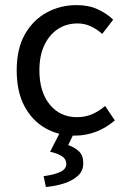

<svg xmlns="http://www.w3.org/2000/svg" viewBox="-20 -519 497 752"><path d="M273.4 12.2Q208.5 12.2 157 -17.3Q105.5 -46.9 75.4 -103.8Q45.4 -160.6 45.4 -243.7Q45.4 -328.1 77.6 -384.8Q109.9 -441.4 163.3 -470.2Q216.8 -499 279.8 -499Q327.6 -499 363.3 -482.4Q398.9 -465.8 423.3 -441.9L380.4 -386.2Q359.4 -404.8 335.4 -416Q311.5 -427.2 283.7 -427.2Q240.2 -427.2 206.5 -405Q172.9 -382.8 153.6 -341.8Q134.3 -300.8 134.3 -243.7Q134.3 -159.2 174.8 -109.6Q215.3 -60.1 281.2 -60.1Q314.9 -60.1 342.5 -72.5Q370.1 -85 391.6 -104L429.7 -47.4Q396.5 -18.6 356.7 -3.2Q316.9 12.2 273.4 12.2ZM159.7 213.4 150.9 170.9Q190.4 166 215.1 154.8Q239.7 143.6 239.7 123Q239.7 104.5 223.6 93.5Q207.5 82.5 176.3 75.2L216.3 -2.9H272.5L247.1 49.3Q272 57.6 289.1 73.7Q306.2 89.8 306.2 120.6Q306.2 149.9 285.4 169.2Q264.6 188.5 231.4 199.2Q198.2 210 159.7 213.4Z"/></svg>

Font: Varta Light Medium
Style: Regular
Weight: 500
Version: Version 1.004